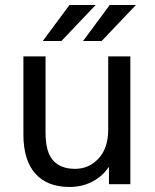

<svg xmlns="http://www.w3.org/2000/svg" viewBox="-20 -732 616 763"><path d="M73 -198V-508H161V-205Q161 -128 191 -94.5Q221 -61 278 -61Q334 -61 372 -102.5Q410 -144 410 -217V-508H498V0H413V-67H411Q387 -31 346.5 -10Q306 11 256 11Q168 11 120.5 -42Q73 -95 73 -198ZM150 -569 256 -712H360L224 -569ZM310 -569 416 -712H520L384 -569Z"/></svg>

Font: CST
Style: Regular
Weight: 400
Version: Version 1.00